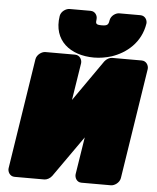

<svg xmlns="http://www.w3.org/2000/svg" viewBox="-56 -828 746 913"><g transform="rotate(5 317.0 -371.0)"><path d="M461 -566C449 -566 434 -558 425 -546L288 -350L316 -528C318 -544 307 -566 284 -566H142C126 -566 102 -551 98 -528L16 0C14 16 25 38 48 38H190C202 38 217 30 226 18L364 -178L336 0C334 16 344 38 367 38H508C524 38 548 23 552 0L634 -528C636 -544 625 -566 602 -566ZM374 -560C403 -560 431 -565 457 -573C527 -596 595 -651 609 -743C611 -759 600 -780 577 -780H476C460 -780 437 -766 433 -743C430 -722 425 -716 398 -716C370 -716 368 -721 371 -743C373 -759 362 -780 339 -780H239C223 -780 199 -766 195 -743C176 -623 263 -560 374 -560Z"/></g></svg>

Font: Asimov Print
Style: EIt
Weight: 500
Designer: Google
Version: Version 2.000980; 2014